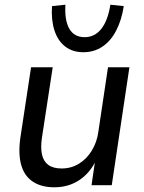

<svg xmlns="http://www.w3.org/2000/svg" viewBox="-20 -787 610 816"><path d="M211 9Q157 9 121 -14Q85 -37 71 -83Q57 -129 66 -198L112 -501H204L158 -200Q152 -159 158.5 -130Q165 -101 185.5 -86Q206 -71 242 -71Q283 -71 316 -91.5Q349 -112 370.5 -147.5Q392 -183 398 -227L439 -501H530L455 0H369L385 -109H390Q363 -52 317 -21.5Q271 9 211 9ZM334 -565Q289 -565 257.5 -589Q226 -613 211.5 -657.5Q197 -702 201 -761L258 -767Q254 -701 274.5 -665Q295 -629 340 -629Q383 -629 411 -665Q439 -701 449 -767L506 -761Q497 -702 474 -657.5Q451 -613 415.5 -589Q380 -565 334 -565Z"/></svg>

Font: Nunitoga
Style: Medium Italic
Weight: 500
Italic angle: -9°
Designer: Vernon Adams
Foundry: Vernon Adams
Version: Version 1.0